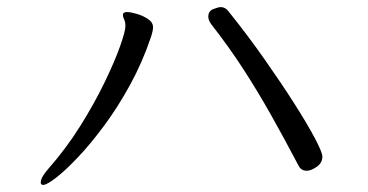

<svg xmlns="http://www.w3.org/2000/svg" viewBox="-20 -583 1040 542"><path d="M890 -141Q890 -123 874 -112Q858 -101 846 -101Q830 -101 823 -115Q782 -193 744.5 -259.5Q707 -326 666.5 -388.5Q626 -451 576 -515Q568 -526 568 -536Q568 -552 582.5 -557.5Q597 -563 603 -563Q616 -563 625 -551Q678 -485 725.5 -417.5Q773 -350 810 -292Q847 -234 868.5 -193.5Q890 -153 890 -141ZM102 -61Q95 -61 95 -68Q95 -82 116 -106Q167 -164 207 -228Q247 -292 275.5 -351Q304 -410 319 -452.5Q334 -495 334 -509Q334 -521 330.5 -528Q327 -535 327 -540Q327 -543 328 -545Q331 -549 339 -549Q348 -549 365.5 -544Q383 -539 397.5 -529.5Q412 -520 412 -506Q412 -496 406 -478Q382 -407 347.5 -344Q313 -281 274.5 -229Q236 -177 200.5 -139.5Q165 -102 138.5 -81.5Q112 -61 102 -61Z"/></svg>

Font: QiushuiShotai Bright
Style: Regular
Weight: 400
Designer: Christian Thalmann (Catharsis Fonts)
Version: Version 1.250;